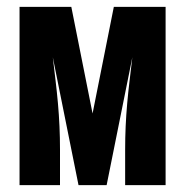

<svg xmlns="http://www.w3.org/2000/svg" viewBox="-20 -540 540 560"><path d="M37 0V-520H188L250 -209L312 -520H463V0H345V-104Q345 -138 346.5 -171.5Q348 -205 351 -238.5Q354 -272 358 -305.5Q362 -339 366 -373L291 0H209L134 -373Q138 -339 142 -305.5Q146 -272 149 -238.5Q152 -205 153.5 -171.5Q155 -138 155 -104V0Z"/></svg>

Font: Iosevka Heavy
Style: Regular
Weight: 900
Monospace: yes
Designer: Belleve Invis
Foundry: Belleve Invis
Version: Version 32.5.0; ttfautohint (v1.8.4)